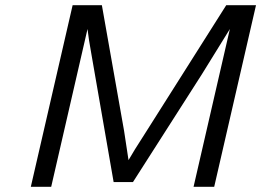

<svg xmlns="http://www.w3.org/2000/svg" viewBox="-20 -715 1000 735"><path d="M98 0 258 -695H370L455 -214Q472 -103 472 -102Q488 -131 539 -210L846 -695H960L800 0H721L860 -604Q761 -444 753 -431L489 -18H415L330 -507Q319 -567 315 -604L176 0Z"/></svg>

Font: Coval
Style: Light Italic
Weight: 300
Foundry: Context Ltd
Version: Version 001.000